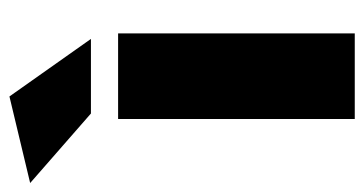

<svg xmlns="http://www.w3.org/2000/svg" viewBox="-294 -584 790 417"><g transform="rotate(-90 101.5 -375.0)"><path d="M238 -514V0H52V-514ZM64 -573 -87 -705 101 -750 226 -573Z"/></g></svg>

Font: Livvic Black
Style: Regular
Weight: 900
Designer: Jacques Le Bailly, Baron von Fonthausen
Version: Version 1.001; ttfautohint (v1.8.2)